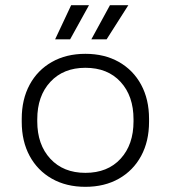

<svg xmlns="http://www.w3.org/2000/svg" viewBox="-20 -708 660 742"><path d="M64 -237V-249Q64 -324 94.5 -380.5Q125 -437 180.5 -468.5Q236 -500 310 -500Q384 -500 439.5 -468.5Q495 -437 525.5 -380.5Q556 -324 556 -249V-237Q556 -162 525.5 -105.5Q495 -49 439.5 -17.5Q384 14 310 14Q236 14 180.5 -17.5Q125 -49 94.5 -105.5Q64 -162 64 -237ZM496 -239V-247Q496 -337 446 -391.5Q396 -446 310 -446Q225 -446 174.5 -391.5Q124 -337 124 -247V-239Q124 -149 174.5 -94.5Q225 -40 310 -40Q396 -40 446 -94.5Q496 -149 496 -239ZM333 -556 405 -688H476L392 -556ZM193 -556 255 -688H324L251 -556Z"/></svg>

Font: Space 7353
Style: Regular
Weight: 400
Designer: Christine Claussen + Ruben Lyon  (Space 7353)
Version: Version 1.000;FEAKit 1.0